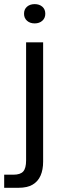

<svg xmlns="http://www.w3.org/2000/svg" viewBox="-48 -726 301 913"><path d="M-28.1 167V104.7H15.9Q48.6 104.7 62.4 89.4Q76.1 74 76.1 36.9V-524.7H157.1V42.9Q157.1 81 144.9 109Q132.6 137 107.1 152Q81.6 167 40 167ZM116.9 -614.7Q94.7 -614.7 80.5 -627.3Q66.3 -639.9 66.3 -660.6Q66.3 -682 80.5 -694.2Q94.7 -706.4 116.9 -706.4Q139 -706.4 153.2 -694.2Q167.4 -682 167.4 -660.6Q167.4 -639.9 153.2 -627.3Q139 -614.7 116.9 -614.7Z"/></svg>

Font: Mona Sans ExtraLight
Style: Regular
Weight: 200
Designer: Deni Anggara
Foundry: GitHub
Version: Version 2.000